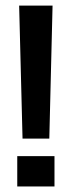

<svg xmlns="http://www.w3.org/2000/svg" viewBox="-20 -670 258 690"><path d="M157.2 -171.9H61L48.8 -649.9H168.9ZM175.8 0H42V-108.9H175.8Z"/></svg>

Font: Overused Grotesk SemiBold
Style: Regular
Weight: 600
Version: Version 0.002